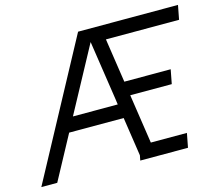

<svg xmlns="http://www.w3.org/2000/svg" viewBox="-129 -828 1092 956"><g transform="rotate(-15 417.0 -350.0)"><path d="M-29 0H53L175 -226H456L486 -26L481 0H727L741 -73H555L517 -327H731L745 -400H506L472 -627H849L863 -700H348ZM441 -328 445 -299H214L395 -634Z"/></g></svg>

Font: Uncut Sans
Style: Italic
Weight: 400
Italic angle: -11°
Designer: Kasper Nordkvist
Foundry: UNCUT.wtf
Version: Version 1.304;Glyphs 3.2 (3246)